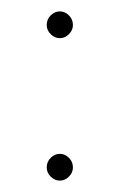

<svg xmlns="http://www.w3.org/2000/svg" viewBox="-20 -317 215 337"><path d="M108 -273Q108 -283 101 -290Q94 -297 85 -297Q76 -297 69 -290Q62 -283 62 -273Q62 -264 69 -257Q76 -250 85 -250Q94 -250 101 -257Q108 -264 108 -273ZM108 -23Q108 -33 101 -40Q94 -47 85 -47Q76 -47 69 -40Q62 -33 62 -23Q62 -14 69 -7Q76 0 85 0Q94 0 101 -7Q108 -14 108 -23Z"/></svg>

Font: Josefin Slab Thin ExtraLight
Style: Regular
Weight: 250
Version: Version 2.000